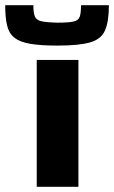

<svg xmlns="http://www.w3.org/2000/svg" viewBox="-90 -726 438 737"><path d="M211 -9H51V-496H211ZM221 -706H328Q328 -644 313.5 -610Q299 -576 256.5 -563.5Q214 -551 131 -551Q65 -551 25 -558Q-15 -565 -35.5 -582Q-56 -599 -63 -629Q-70 -659 -70 -706H38Q38 -678 43.5 -663.5Q49 -649 68.5 -644.5Q88 -640 131 -639Q174 -639 193 -643.5Q212 -648 216.5 -663Q221 -678 221 -706Z"/></svg>

Font: Bakbak One
Style: Regular
Weight: 400
Designer: Saumya Kishore and Sanchit Sawaria
Foundry: A Good Feeling
Version: Version 1.003; ttfautohint (v1.8.3)